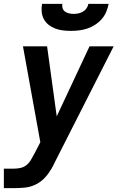

<svg xmlns="http://www.w3.org/2000/svg" viewBox="-24 -760 644 995"><path d="M-4 215V114H48Q66 114 83.5 110Q101 106 115 94Q129 82 138 65.5Q147 49 156 33L185 -23L95 -520H220L270 -157L440 -520H565L261 79Q256 90 250.5 100.5Q245 111 239 121H238Q224 146 203 166.5Q182 187 156 198.5Q130 210 102.5 212.5Q75 215 48 215ZM343 -600Q322 -600 301.5 -602.5Q281 -605 262.5 -612Q244 -619 228.5 -631Q213 -643 203.5 -660.5Q194 -678 192 -698.5Q190 -719 194 -740H299Q297 -728 300.5 -717Q304 -706 313.5 -699.5Q323 -693 334.5 -690.5Q346 -688 358 -688Q370 -688 382 -690.5Q394 -693 405.5 -699.5Q417 -706 424.5 -717Q432 -728 434 -740H539Q535 -719 526.5 -698.5Q518 -678 503 -661Q488 -644 468.5 -631.5Q449 -619 428 -612Q407 -605 385.5 -602.5Q364 -600 343 -600Z"/></svg>

Font: Zed Sans Extended
Style: Bold Italic
Weight: 700
Width: 7
Italic angle: -9°
Designer: Belleve Invis
Foundry: Belleve Invis
Version: Version 1.0.0; ttfautohint (v1.8.4)